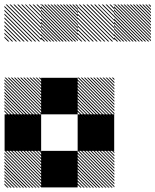

<svg xmlns="http://www.w3.org/2000/svg" viewBox="-21 -855 708 876"><path d="M500.8 -155.8 489.2 -167.5H495L500.8 -161.7ZM500.8 -141.7 475 -167.5H480.8L500.8 -147.5ZM500.8 -127.5 460.8 -167.5H466.7L500.8 -133.3ZM500.8 -113.3 446.7 -167.5H452.5L500.8 -119.2ZM500.8 -99.2 432.5 -167.5H438.3L500.8 -105ZM500.8 -85 418.3 -167.5H424.2L500.8 -90.8ZM500.8 -70.8 404.2 -167.5H410L500.8 -76.7ZM500.8 -56.7 390 -167.5H395.8L500.8 -62.5ZM500.8 -42.5 375.8 -167.5H381.7L500.8 -48.3ZM500.8 -28.3 361.7 -167.5H367.5L500.8 -34.2ZM500.8 -14.2 347.5 -167.5H353.3L500.8 -20ZM500.8 0 333.3 -167.5H339.2L500.8 -5.8ZM487.5 0.8 332.5 -154.2V-160L493.3 0.8ZM473.3 0.8 332.5 -140V-145.8L479.2 0.8ZM459.2 0.8 332.5 -125.8V-131.7L465 0.8ZM445 0.8 332.5 -111.7V-117.5L450.8 0.8ZM430 0.8 332.5 -96.7V-103.3L436.7 0.8ZM416.7 0.8 332.5 -83.3V-89.2L422.5 0.8ZM402.5 0.8 332.5 -69.2V-75L408.3 0.8ZM388.3 0.8 332.5 -55V-60.8L394.2 0.8ZM374.2 0.8 332.5 -40.8V-46.7L380 0.8ZM360 0.8 332.5 -26.7V-32.5L365.8 0.8ZM345.8 0.8 332.5 -12.5V-18.3L351.7 0.8ZM167.5 -155.8 155.8 -167.5H161.7L167.5 -161.7ZM167.5 -141.7 141.7 -167.5H147.5L167.5 -147.5ZM167.5 -127.5 127.5 -167.5H133.3L167.5 -133.3ZM167.5 -113.3 113.3 -167.5H119.2L167.5 -119.2ZM167.5 -99.2 99.2 -167.5H105L167.5 -105ZM167.5 -85 85 -167.5H90.8L167.5 -90.8ZM167.5 -70.8 70.8 -167.5H76.7L167.5 -76.7ZM167.5 -56.7 56.7 -167.5H62.5L167.5 -62.5ZM167.5 -42.5 42.5 -167.5H48.3L167.5 -48.3ZM167.5 -28.3 28.3 -167.5H34.2L167.5 -34.2ZM167.5 -14.2 14.2 -167.5H20L167.5 -20ZM167.5 0 0 -167.5H5.8L167.5 -5.8ZM154.2 0.8 -0.8 -154.2V-160L160 0.8ZM140 0.8 -0.8 -140V-145.8L145.8 0.8ZM125.8 0.8 -0.8 -125.8V-131.7L131.7 0.8ZM111.7 0.8 -0.8 -111.7V-117.5L117.5 0.8ZM96.7 0.8 -0.8 -96.7V-103.3L103.3 0.8ZM83.3 0.8 -0.8 -83.3V-89.2L89.2 0.8ZM69.2 0.8 -0.8 -69.2V-75L75 0.8ZM55 0.8 -0.8 -55V-60.8L60.8 0.8ZM40.8 0.8 -0.8 -40.8V-46.7L46.7 0.8ZM26.7 0.8 -0.8 -26.7V-32.5L32.5 0.8ZM12.5 0.8 -0.8 -12.5V-18.3L18.3 0.8ZM500.8 -489.2 489.2 -500.8H495L500.8 -495ZM500.8 -475 475 -500.8H480.8L500.8 -480.8ZM500.8 -460.8 460.8 -500.8H466.7L500.8 -466.7ZM500.8 -446.7 446.7 -500.8H452.5L500.8 -452.5ZM500.8 -432.5 432.5 -500.8H438.3L500.8 -438.3ZM500.8 -418.3 418.3 -500.8H424.2L500.8 -424.2ZM500.8 -404.2 404.2 -500.8H410L500.8 -410ZM500.8 -390 390 -500.8H395.8L500.8 -395.8ZM500.8 -375.8 375.8 -500.8H381.7L500.8 -381.7ZM500.8 -361.7 361.7 -500.8H367.5L500.8 -367.5ZM500.8 -347.5 347.5 -500.8H353.3L500.8 -353.3ZM500.8 -333.3 333.3 -500.8H339.2L500.8 -339.2ZM487.5 -332.5 332.5 -487.5V-493.3L493.3 -332.5ZM473.3 -332.5 332.5 -473.3V-479.2L479.2 -332.5ZM459.2 -332.5 332.5 -459.2V-465L465 -332.5ZM445 -332.5 332.5 -445V-450.8L450.8 -332.5ZM430 -332.5 332.5 -430V-436.7L436.7 -332.5ZM416.7 -332.5 332.5 -416.7V-422.5L422.5 -332.5ZM402.5 -332.5 332.5 -402.5V-408.3L408.3 -332.5ZM388.3 -332.5 332.5 -388.3V-394.2L394.2 -332.5ZM374.2 -332.5 332.5 -374.2V-380L380 -332.5ZM360 -332.5 332.5 -360V-365.8L365.8 -332.5ZM345.8 -332.5 332.5 -345.8V-351.7L351.7 -332.5ZM167.5 -489.2 155.8 -500.8H161.7L167.5 -495ZM167.5 -475 141.7 -500.8H147.5L167.5 -480.8ZM167.5 -460.8 127.5 -500.8H133.3L167.5 -466.7ZM167.5 -446.7 113.3 -500.8H119.2L167.5 -452.5ZM167.5 -432.5 99.2 -500.8H105L167.5 -438.3ZM167.5 -418.3 85 -500.8H90.8L167.5 -424.2ZM167.5 -404.2 70.8 -500.8H76.7L167.5 -410ZM167.5 -390 56.7 -500.8H62.5L167.5 -395.8ZM167.5 -375.8 42.5 -500.8H48.3L167.5 -381.7ZM167.5 -361.7 28.3 -500.8H34.2L167.5 -367.5ZM167.5 -347.5 14.2 -500.8H20L167.5 -353.3ZM167.5 -333.3 0 -500.8H5.8L167.5 -339.2ZM154.2 -332.5 -0.8 -487.5V-493.3L160 -332.5ZM140 -332.5 -0.8 -473.3V-479.2L145.8 -332.5ZM125.8 -332.5 -0.8 -459.2V-465L131.7 -332.5ZM111.7 -332.5 -0.8 -445V-450.8L117.5 -332.5ZM96.7 -332.5 -0.8 -430V-436.7L103.3 -332.5ZM83.3 -332.5 -0.8 -416.7V-422.5L89.2 -332.5ZM69.2 -332.5 -0.8 -402.5V-408.3L75 -332.5ZM55 -332.5 -0.8 -388.3V-394.2L60.8 -332.5ZM40.8 -332.5 -0.8 -374.2V-380L46.7 -332.5ZM26.7 -332.5 -0.8 -360V-365.8L32.5 -332.5ZM12.5 -332.5 -0.8 -345.8V-351.7L18.3 -332.5ZM667.5 -822.5 655.8 -834.2H661.7L667.5 -828.3ZM667.5 -808.3 641.7 -834.2H647.5L667.5 -814.2ZM667.5 -794.2 627.5 -834.2H633.3L667.5 -800ZM667.5 -780 613.3 -834.2H619.2L667.5 -785.8ZM667.5 -765.8 599.2 -834.2H605L667.5 -771.7ZM667.5 -751.7 585 -834.2H590.8L667.5 -757.5ZM667.5 -737.5 570.8 -834.2H576.7L667.5 -743.3ZM667.5 -723.3 556.7 -834.2H562.5L667.5 -729.2ZM667.5 -709.2 542.5 -834.2H548.3L667.5 -715ZM667.5 -695 528.3 -834.2H534.2L667.5 -700.8ZM667.5 -680.8 514.2 -834.2H520L667.5 -686.7ZM667.5 -666.7 500 -834.2H505.8L667.5 -672.5ZM654.2 -665.8 499.2 -820.8V-826.7L660 -665.8ZM640 -665.8 499.2 -806.7V-812.5L645.8 -665.8ZM625.8 -665.8 499.2 -792.5V-798.3L631.7 -665.8ZM611.7 -665.8 499.2 -778.3V-784.2L617.5 -665.8ZM596.7 -665.8 499.2 -763.3V-770L603.3 -665.8ZM583.3 -665.8 499.2 -750V-755.8L589.2 -665.8ZM569.2 -665.8 499.2 -735.8V-741.7L575 -665.8ZM555 -665.8 499.2 -721.7V-727.5L560.8 -665.8ZM540.8 -665.8 499.2 -707.5V-713.3L546.7 -665.8ZM526.7 -665.8 499.2 -693.3V-699.2L532.5 -665.8ZM512.5 -665.8 499.2 -679.2V-685L518.3 -665.8ZM500.8 -829.2 495.8 -834.2H500.8ZM500.8 -811.7 478.3 -834.2H484.2L500.8 -817.5ZM500.8 -794.2 460.8 -834.2H466.7L500.8 -800ZM500.8 -776.7 443.3 -834.2H449.2L500.8 -782.5ZM500.8 -759.2 425.8 -834.2H430.8L500.8 -764.2ZM500.8 -741.7 408.3 -834.2H414.2L500.8 -747.5ZM500.8 -724.2 390.8 -834.2H396.7L500.8 -730ZM500.8 -706.7 373.3 -834.2H379.2L500.8 -712.5ZM500.8 -689.2 355.8 -834.2H361.7L500.8 -695ZM500.8 -671.7 338.3 -834.2H344.2L500.8 -677.5ZM489.2 -665.8 332.5 -822.5V-828.3L495 -665.8ZM471.7 -665.8 332.5 -805V-810.8L477.5 -665.8ZM454.2 -665.8 332.5 -787.5V-793.3L460 -665.8ZM436.7 -665.8 332.5 -770V-775.8L442.5 -665.8ZM419.2 -665.8 332.5 -752.5V-758.3L425 -665.8ZM401.7 -665.8 332.5 -735V-740.8L407.5 -665.8ZM384.2 -665.8 332.5 -717.5V-723.3L390 -665.8ZM366.7 -665.8 332.5 -700V-705.8L372.5 -665.8ZM349.2 -665.8 332.5 -682.5V-688.3L355 -665.8ZM500.8 -834.2H501.7L500.8 -835ZM334.2 -822.5 322.5 -834.2H328.3L334.2 -828.3ZM334.2 -808.3 308.3 -834.2H314.2L334.2 -814.2ZM334.2 -794.2 294.2 -834.2H300L334.2 -800ZM334.2 -780 280 -834.2H285.8L334.2 -785.8ZM334.2 -765.8 265.8 -834.2H271.7L334.2 -771.7ZM334.2 -751.7 251.7 -834.2H257.5L334.2 -757.5ZM334.2 -737.5 237.5 -834.2H243.3L334.2 -743.3ZM334.2 -723.3 223.3 -834.2H229.2L334.2 -729.2ZM334.2 -709.2 209.2 -834.2H215L334.2 -715ZM334.2 -695 195 -834.2H200.8L334.2 -700.8ZM334.2 -680.8 180.8 -834.2H186.7L334.2 -686.7ZM334.2 -666.7 166.7 -834.2H172.5L334.2 -672.5ZM320.8 -665.8 165.8 -820.8V-826.7L326.7 -665.8ZM306.7 -665.8 165.8 -806.7V-812.5L312.5 -665.8ZM292.5 -665.8 165.8 -792.5V-798.3L298.3 -665.8ZM278.3 -665.8 165.8 -778.3V-784.2L284.2 -665.8ZM263.3 -665.8 165.8 -763.3V-770L270 -665.8ZM250 -665.8 165.8 -750V-755.8L255.8 -665.8ZM235.8 -665.8 165.8 -735.8V-741.7L241.7 -665.8ZM221.7 -665.8 165.8 -721.7V-727.5L227.5 -665.8ZM207.5 -665.8 165.8 -707.5V-713.3L213.3 -665.8ZM193.3 -665.8 165.8 -693.3V-699.2L199.2 -665.8ZM179.2 -665.8 165.8 -679.2V-685L185 -665.8ZM167.5 -829.2 162.5 -834.2H167.5ZM167.5 -811.7 145 -834.2H150.8L167.5 -817.5ZM167.5 -794.2 127.5 -834.2H133.3L167.5 -800ZM167.5 -776.7 110 -834.2H115.8L167.5 -782.5ZM167.5 -759.2 92.5 -834.2H97.5L167.5 -764.2ZM167.5 -741.7 75 -834.2H80.8L167.5 -747.5ZM167.5 -724.2 57.5 -834.2H63.3L167.5 -730ZM167.5 -706.7 40 -834.2H45.8L167.5 -712.5ZM167.5 -689.2 22.5 -834.2H28.3L167.5 -695ZM167.5 -671.7 5 -834.2H10.8L167.5 -677.5ZM155.8 -665.8 -0.8 -822.5V-828.3L161.7 -665.8ZM138.3 -665.8 -0.8 -805V-810.8L144.2 -665.8ZM120.8 -665.8 -0.8 -787.5V-793.3L126.7 -665.8ZM103.3 -665.8 -0.8 -770V-775.8L109.2 -665.8ZM85.8 -665.8 -0.8 -752.5V-758.3L91.7 -665.8ZM68.3 -665.8 -0.8 -735V-740.8L74.2 -665.8ZM50.8 -665.8 -0.8 -717.5V-723.3L56.7 -665.8ZM33.3 -665.8 -0.8 -700V-705.8L39.2 -665.8ZM15.8 -665.8 -0.8 -682.5V-688.3L21.7 -665.8ZM167.5 -834.2H168.3L167.5 -835ZM166.7 -166.7H333.3V0H166.7ZM333.3 -333.3H500V-166.7H333.3ZM0 -333.3H166.7V-166.7H0ZM166.7 -500H333.3V-333.3H166.7Z"/></svg>

Font: 0xA000-Pixelated
Style: Pixelated
Weight: 400
Version: Version 0.1